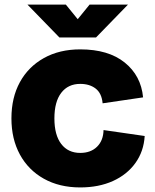

<svg xmlns="http://www.w3.org/2000/svg" viewBox="-20 -810 678 840"><path d="M331 10Q240 10 172 -28Q104 -66 67 -134Q30 -202 30 -292Q30 -383 67 -450.5Q104 -518 172 -556Q240 -594 331 -594Q454 -594 525.5 -536.5Q597 -479 606 -384L429 -358Q425 -402 398.5 -422.5Q372 -443 331 -443Q278 -443 248 -404Q218 -365 218 -292Q218 -219 248 -180Q278 -141 331 -141Q377 -141 404.5 -168Q432 -195 433 -241L613 -215Q609 -148 572.5 -97Q536 -46 474 -18Q412 10 331 10ZM240 -646 100 -790H268L320 -726L372 -790H540L400 -646Z"/></svg>

Font: BDO Grotesk Black
Style: Regular
Weight: 900
Designer: Deni Anggara
Foundry: Lokal Container
Version: Version 2.000